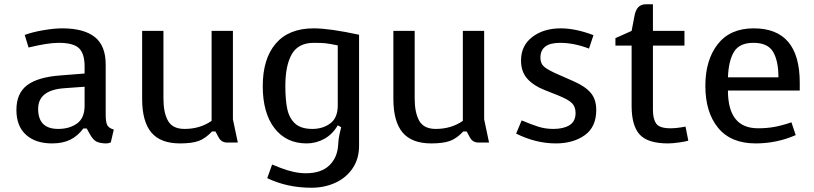

<svg xmlns="http://www.w3.org/2000/svg" viewBox="-20 -661 3818 901"><path d="M514 -53 500 7Q499 8 492.5 10Q486 12 475 12Q446 11 431 2.5Q416 -6 402 -31L387 -58H371Q344 -22 309 -5Q274 12 224 12Q147 12 102 -28.5Q57 -69 57 -145Q57 -223 107 -261Q157 -299 263 -307L377 -316V-349Q377 -409 351 -434.5Q325 -460 255 -460Q204 -460 114 -438L96 -497Q130 -510 182 -519Q234 -528 272 -528Q373 -528 424.5 -487.5Q476 -447 476 -358V-123Q476 -89 483 -74.5Q490 -60 514 -53ZM281 -247Q159 -238 159 -150Q159 -56 253 -56Q306 -56 341.5 -81.5Q377 -107 377 -165V-254Z M647 -197V-516H747V-198Q747 -132 768.5 -94Q790 -56 846 -56Q919 -56 973 -94V-516H1073V-101L1096 8H1047Q1034 8 1023.5 2.5Q1013 -3 1005 -18L991 -44H975Q944 -11 912 0.5Q880 12 825 12Q733 12 690 -39.5Q647 -91 647 -197Z M1581 -64 1565 -73Q1541 -31 1502 -9.5Q1463 12 1419 12Q1323 12 1268 -59.5Q1213 -131 1213 -257Q1213 -385 1274 -456.5Q1335 -528 1452 -528Q1526 -528 1665 -498V23Q1665 84 1635 128.5Q1605 173 1554 196.5Q1503 220 1441 220Q1328 220 1234 175L1257 111Q1266 115 1297 127Q1328 139 1357.5 145.5Q1387 152 1416 152Q1487 152 1525.5 115Q1564 78 1567 17Q1568 -8 1573.5 -32.5Q1579 -57 1581 -64ZM1565 -166V-448Q1526 -456 1507.5 -458Q1489 -460 1453 -460Q1380 -460 1349.5 -407Q1319 -354 1319 -257Q1319 -193 1328 -150Q1337 -107 1364.5 -81.5Q1392 -56 1446 -56Q1495 -56 1530 -82Q1565 -108 1565 -166Z M1826 -197V-516H1926V-198Q1926 -132 1947.5 -94Q1969 -56 2025 -56Q2098 -56 2152 -94V-516H2252V-101L2275 8H2226Q2213 8 2202.5 2.5Q2192 -3 2184 -18L2170 -44H2154Q2123 -11 2091 0.5Q2059 12 2004 12Q1912 12 1869 -39.5Q1826 -91 1826 -197Z M2588 12Q2495 12 2402 -34L2428 -96Q2473 -77 2506 -66.5Q2539 -56 2577 -56Q2624 -56 2652.5 -73.5Q2681 -91 2681 -131Q2681 -159 2665 -176Q2649 -193 2600 -213L2537 -238Q2485 -258 2455 -291Q2425 -324 2425 -377Q2425 -447 2478 -487.5Q2531 -528 2611 -528Q2681 -528 2765 -496L2744 -433Q2673 -460 2608 -460Q2516 -460 2516 -390Q2516 -362 2535 -346.5Q2554 -331 2603 -310L2671 -280Q2726 -256 2752 -225.5Q2778 -195 2778 -145Q2778 -65 2724 -26.5Q2670 12 2588 12Z M2957 -584Q2962 -613 2975 -627Q2988 -641 3012 -641H3044V-516H3192V-447H3044V-145Q3044 -103 3059.5 -81Q3075 -59 3126 -59Q3157 -59 3197 -67L3210 -1Q3199 3 3167.5 7.5Q3136 12 3115 12Q3020 12 2982 -29.5Q2944 -71 2944 -164V-447H2868V-482L2944 -516Z M3290 -258Q3290 -134 3350 -61Q3410 12 3526 12Q3625 12 3714 -27L3694 -87Q3650 -72 3614.5 -65.5Q3579 -59 3537 -59Q3396 -59 3396 -236H3733V-273Q3733 -528 3517 -528Q3406 -528 3348 -453.5Q3290 -379 3290 -258ZM3516 -460Q3583 -460 3608 -417.5Q3633 -375 3633 -298H3396Q3399 -376 3424.5 -418Q3450 -460 3516 -460Z"/></svg>

Font: Voces
Style: Regular
Weight: 400
Designer: Ana Paula Megda, Pablo Ugerman
Foundry: Ana Paula Megda, Pablo Ugerman
Version: Version 1.100